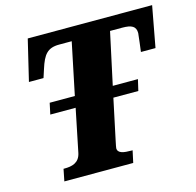

<svg xmlns="http://www.w3.org/2000/svg" viewBox="-104 -822 946 929"><g transform="rotate(-15 368.5 -357.0)"><path d="M106 0H451L464 -60H459C420 -60 390 -64 390 -90C390 -96 393 -105 397 -127L440 -330H565L578 -386H452L508 -646H569C616 -646 637 -635 637 -601C637 -594 627 -518 626 -509H699L737 -714H114L65 -509H138L152 -552C173 -618 194 -646 253 -646H316L262 -386H136L124 -330H251L207 -115C197 -68 160 -60 123 -60H118Z"/></g></svg>

Font: Noto Serif SemiCondensed Black
Style: Italic
Weight: 900
Width: 4
Italic angle: -12°
Designer: Monotype Design Team
Foundry: Monotype Imaging Inc.
Version: Version 2.014